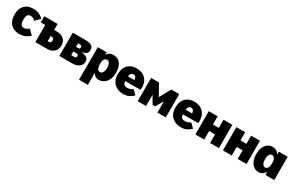

<svg xmlns="http://www.w3.org/2000/svg" viewBox="180 -1946 5428 3573"><g transform="rotate(30 2894.5 -160.0)"><path d="M495 -70Q453 -28 399.5 -4Q346 20 271 20Q155 20 87.5 -51.5Q20 -123 20 -255Q20 -380 87 -450Q154 -520 271 -520Q339 -520 392.5 -498Q446 -476 492 -430L394 -332Q368 -357 347 -368.5Q326 -380 296 -380Q247 -380 228.5 -348Q210 -316 210 -251Q210 -185 229.5 -152.5Q249 -120 292 -120Q321 -120 348 -132.5Q375 -145 397 -168Z M516 -500H707V-497L674 -368H516ZM612 -500H802V-130H817Q844 -130 859.5 -140.5Q875 -151 875 -186Q875 -221 857 -230.5Q839 -240 815 -240H663V-370H867Q958 -370 1011.5 -321Q1065 -272 1065 -190Q1065 -104 1011.5 -52Q958 0 869 0H612Z M1128 -500H1387Q1488 -500 1532 -472.5Q1576 -445 1576 -384Q1576 -332 1544.5 -305.5Q1513 -279 1447 -265Q1524 -263 1564 -233.5Q1604 -204 1604 -148Q1604 -103 1579 -70Q1554 -37 1510 -18.5Q1466 0 1411 0H1128ZM1358 -302Q1378 -302 1387.5 -311Q1397 -320 1397 -338Q1397 -357 1386.5 -367Q1376 -377 1359 -377H1311V-302ZM1375 -124Q1401 -124 1411 -136.5Q1421 -149 1421 -165Q1421 -181 1411 -191.5Q1401 -202 1375 -202H1311V-124Z M1666 -500H1856V200H1666ZM1979 20Q1928 20 1892.5 -12.5Q1857 -45 1838 -107Q1819 -169 1819 -255Q1819 -342 1838 -401Q1857 -460 1895.5 -490Q1934 -520 1991 -520Q2060 -520 2106.5 -486Q2153 -452 2176 -392.5Q2199 -333 2199 -255Q2199 -177 2172.5 -115Q2146 -53 2096.5 -16.5Q2047 20 1979 20ZM1928 -116Q1966 -116 1987.5 -152.5Q2009 -189 2009 -254Q2009 -314 1988.5 -348.5Q1968 -383 1932 -383Q1908 -383 1891 -367.5Q1874 -352 1865 -323.5Q1856 -295 1856 -255Q1856 -212 1864.5 -180.5Q1873 -149 1889.5 -132.5Q1906 -116 1928 -116Z M2507 20Q2427 20 2366.5 -12.5Q2306 -45 2272 -105.5Q2238 -166 2238 -251Q2238 -377 2305.5 -448.5Q2373 -520 2488 -520Q2582 -520 2645 -480Q2708 -440 2735.5 -370Q2763 -300 2750 -209H2425Q2425 -163 2446.5 -140Q2468 -117 2514 -117Q2548 -117 2579.5 -128Q2611 -139 2632 -158L2720 -70Q2679 -28 2628 -4Q2577 20 2507 20ZM2425 -309H2563Q2560 -352 2543.5 -372.5Q2527 -393 2496 -393Q2466 -393 2447 -372.5Q2428 -352 2425 -309Z M2811 -500H2981L3113 -262L3245 -500H3415V0H3235V-242L3141 -80H3085L2991 -242V0H2811Z M3746 20Q3666 20 3605.5 -12.5Q3545 -45 3511 -105.5Q3477 -166 3477 -251Q3477 -377 3544.5 -448.5Q3612 -520 3727 -520Q3821 -520 3884 -480Q3947 -440 3974.5 -370Q4002 -300 3989 -209H3664Q3664 -163 3685.5 -140Q3707 -117 3753 -117Q3787 -117 3818.5 -128Q3850 -139 3871 -158L3959 -70Q3918 -28 3867 -4Q3816 20 3746 20ZM3664 -309H3802Q3799 -352 3782.5 -372.5Q3766 -393 3735 -393Q3705 -393 3686 -372.5Q3667 -352 3664 -309Z M4050 -500H4240V-324H4367V-500H4557V0H4367V-184H4240V0H4050Z M4643 -500H4833V-324H4960V-500H5150V0H4960V-184H4833V0H4643Z M5418 20Q5357 20 5311 -14Q5265 -48 5239 -109.5Q5213 -171 5213 -252Q5213 -327 5236 -387.5Q5259 -448 5303.5 -484Q5348 -520 5414 -520Q5502 -520 5545 -454.5Q5588 -389 5588 -258Q5588 -126 5545 -53Q5502 20 5418 20ZM5481 -116Q5505 -116 5521.5 -132.5Q5538 -149 5547 -179.5Q5556 -210 5556 -251Q5556 -293 5547 -322.5Q5538 -352 5521 -367.5Q5504 -383 5480 -383Q5444 -383 5423.5 -348Q5403 -313 5403 -251Q5403 -188 5424 -152Q5445 -116 5481 -116ZM5556 0V-500H5746V0Z"/></g></svg>

Font: Moderustic ExtraBold
Style: Regular
Weight: 800
Designer: Tural Alisoy
Foundry: TAFT Foundry
Version: Version 2.120